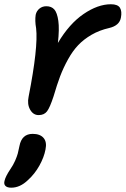

<svg xmlns="http://www.w3.org/2000/svg" viewBox="-69 -495 588 899"><path d="M111.8 43.9Q86.4 43.9 72 18.3Q57.6 -7.3 64.9 -42Q110.4 -273.9 100.1 -362.8Q93.8 -397.9 98.1 -425.8Q102.1 -443.8 115.7 -454.8Q129.4 -465.8 147.9 -465.8Q171.9 -465.8 185.3 -450.7Q198.7 -435.5 204.1 -397.5Q209.5 -359.4 202.1 -293.9Q255.4 -383.8 322.3 -429.4Q389.2 -475.1 450.2 -475.1Q482.4 -475.1 492.7 -458.5Q502.9 -441.9 497.1 -412.1Q490.2 -375 441.9 -363.8Q396.5 -353.5 359.9 -332.3Q323.2 -311 297.4 -283.9Q271.5 -256.8 249.5 -217Q227.5 -177.2 212.6 -137.9Q197.8 -98.6 182.1 -44.9Q164.6 8.8 151.1 26.4Q137.7 43.9 111.8 43.9ZM-16.1 383.8Q-35.2 383.8 -43.5 375.5Q-51.8 367.2 -47.9 352.1Q-43.5 331.5 -21 297.9Q-6.8 277.3 2 257.1Q10.7 236.8 14.2 223.9Q17.6 210.9 22 189Q32.7 131.8 84 131.8Q118.7 131.8 135 150.9Q151.4 169.9 144 205.1Q137.2 241.2 115.7 280Q94.2 318.8 62 348.1Q24.9 383.8 -16.1 383.8Z"/></svg>

Font: Shantell Sans Bouncy
Style: Italic
Weight: 500
Italic angle: -11.31°
Designer: Stephen Nixon, Anya Danilova, Shantell Martin
Foundry: Arrow Type
Version: Version 1.006;[9816181b4]